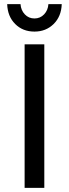

<svg xmlns="http://www.w3.org/2000/svg" viewBox="-20 -916 336 936"><path d="M100 -700H196V0H100ZM148 -826Q176 -826 195 -846Q214 -866 216 -896H281Q279 -836 241.5 -799Q204 -762 148 -762Q91 -762 54 -799Q17 -836 15 -896H80Q82 -866 101 -846Q120 -826 148 -826Z"/></svg>

Font: Gontserrat
Style: Regular
Weight: 400
Designer: Julieta Ulanovsky
Foundry: Julieta Ulanovsky
Version: Version 6.001